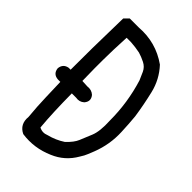

<svg xmlns="http://www.w3.org/2000/svg" viewBox="-240 -891 980 980"><g transform="rotate(45 250.0 -401.0)"><path d="M80.1 -791Q85.9 -796.9 91.8 -802.7H157.2Q273.4 -811.5 367.2 -745.1Q418.9 -689.5 436.5 -615.7Q454.1 -542 464.8 -468.8Q469.7 -416 471.7 -363.3Q475.6 -277.3 444.3 -196.3Q438.5 -182.6 431.2 -163.6Q423.8 -144.5 410.2 -124Q371.1 -55.7 298.8 -25.4Q213.9 11.7 125 -1Q76.2 -24.4 82 -82Q75.2 -154.3 73.7 -214.8Q72.3 -275.4 70.3 -323.2H52.7Q15.6 -326.2 11.7 -363.3Q15.6 -398.4 49.8 -404.3H63.5Q63.5 -581.1 66.4 -674.8Q67.4 -727.5 68.4 -779.3Q74.2 -785.2 80.1 -791ZM248 -712.9Q214.8 -719.7 181.6 -721.7H150.4Q148.4 -675.8 146.5 -629.9Q144.5 -551.8 145 -496.1Q145.5 -440.4 146.5 -406.2L183.6 -404.3Q211.9 -408.2 231.4 -390.6Q253.9 -363.3 230.5 -335.9Q210.9 -318.4 184.6 -323.2H153.3Q154.3 -184.6 163.1 -86.9Q188.5 -73.2 216.8 -85Q263.7 -96.7 303.7 -123Q337.9 -155.3 349.1 -182.6Q360.4 -210 376.5 -249Q392.6 -288.1 388.7 -362.3Q388.7 -491.2 350.6 -614.3Q342.8 -633.8 331.5 -657.7Q320.3 -681.6 295.9 -693.8Q271.5 -706.1 248 -712.9Z"/></g></svg>

Font: JasonHandwriting4
Style: Regular
Weight: 400
Version: Version 1.01.21